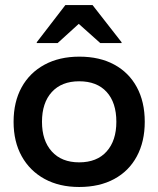

<svg xmlns="http://www.w3.org/2000/svg" viewBox="-20 -736 632 766"><path d="M295.8 10Q216.7 10 157.9 -22.1Q99.2 -54.2 66.7 -112.5Q34.2 -170.8 34.2 -250Q34.2 -329.2 66.2 -387.5Q98.3 -445.8 157.5 -477.9Q216.7 -510 296.7 -510Q377.5 -510 435.8 -478.3Q494.2 -446.7 525.8 -388.3Q557.5 -330 557.5 -250Q557.5 -170.8 525.8 -112.1Q494.2 -53.3 435.4 -21.7Q376.7 10 295.8 10ZM295.8 -88.3Q366.7 -88.3 405.4 -131.7Q444.2 -175 444.2 -250Q444.2 -326.7 405.4 -369.2Q366.7 -411.7 295.8 -411.7Q225.8 -411.7 186.7 -368.8Q147.5 -325.8 147.5 -250Q147.5 -175 186.7 -131.7Q225.8 -88.3 295.8 -88.3ZM126.7 -564.2V-567.5L240.8 -715.8H349.2L465 -567.5V-564.2H380L294.2 -640.8L210 -564.2Z"/></svg>

Font: Funnel Display Medium
Style: Regular
Weight: 500
Designer: NORD ID, Kristian Moeller
Foundry: Dicotype
Version: Version 1.000